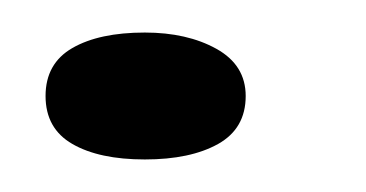

<svg xmlns="http://www.w3.org/2000/svg" viewBox="-20 -401 225 118"><path d="M69 -303Q41 -303 24.5 -312.5Q8 -322 8 -342Q8 -362 24.5 -371.5Q41 -381 69 -381Q95 -381 113 -371Q131 -361 131 -342Q131 -322 114 -312.5Q97 -303 69 -303Z"/></svg>

Font: Jura
Style: Bold
Weight: 700
Designer: Ed Merritt
Foundry: Ten by Twenty
Version: Version 1.007